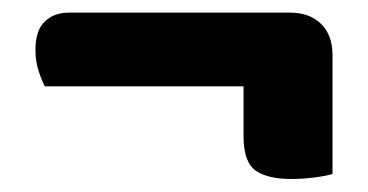

<svg xmlns="http://www.w3.org/2000/svg" viewBox="-20 -452 571 298"><path d="M86.8 -432.4H430Q460.6 -432.4 478.4 -414.9Q496.1 -397.4 496.1 -366.5V-182Q486.8 -179 468.3 -176.6Q449.8 -174.2 432 -174.2Q395.2 -174.2 376.6 -187.4Q358 -200.6 358 -240.8V-318H49.6Q44.4 -327.8 39.7 -342.6Q35 -357.5 35 -374.1Q35 -404.8 49.5 -418.6Q63.9 -432.4 86.8 -432.4Z"/></svg>

Font: Baloo Paaji 2
Style: Regular
Weight: 400
Designer: Shuchita Grover, Noopur Datye and Ek Type
Foundry: Ek Type
Version: Version 1.700